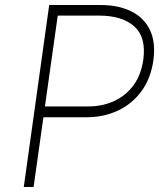

<svg xmlns="http://www.w3.org/2000/svg" viewBox="-20 -743 632 763"><path d="M74.5 0 175.5 -723H380.5Q450.5 -723 501 -698.2Q551.5 -673.5 575.5 -624.5Q599.5 -575.5 589.5 -503Q579 -430.5 541.8 -380Q504.5 -329.5 448 -303.2Q391.5 -277 323 -277H152.5L113.5 0ZM158.5 -320H329.5Q387 -320 433.8 -341.5Q480.5 -363 510.8 -404.5Q541 -446 549.5 -506Q561.5 -596 513.2 -638.5Q465 -681 373.5 -681H209.5Z"/></svg>

Font: Public Sans Thin
Style: Italic
Weight: 100
Italic angle: -8°
Designer: The Public Sans project authors (U.S. Web Design System). Libre Franklin designed by Pablo Impallari and Rodrigo Fuenzal
Version: Version 2.000